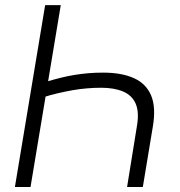

<svg xmlns="http://www.w3.org/2000/svg" viewBox="-20 -748 720 768"><path d="M551.3 0H488.3L527.3 -241.2Q537.6 -298.8 522.9 -332.8Q508.3 -366.7 472.7 -381.8Q437 -397 384.8 -397Q356.4 -397 327.4 -394.5Q298.3 -392.1 269.5 -387Q240.7 -381.8 212.2 -375.2Q183.6 -368.7 156.2 -359.9L166 -421.4Q195.8 -430.2 223.1 -437Q250.5 -443.8 277.3 -448.2Q304.2 -452.6 332.5 -455.1Q360.8 -457.5 392.6 -457.5Q466.3 -457.5 515.4 -435.5Q564.5 -413.6 584.5 -366Q604.5 -318.4 591.3 -241.2ZM102.1 0H39.6L160.6 -727.5H223.1Z"/></svg>

Font: Inter Tight Light
Style: Italic
Weight: 300
Italic angle: -9.39999°
Designer: Rasmus Andersson
Foundry: rsms
Version: Version 3.004